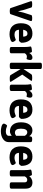

<svg xmlns="http://www.w3.org/2000/svg" viewBox="1736 -2530 1006 4518"><g transform="rotate(90 2239.0 -271.0)"><path d="M476 -503Q476 -496 473 -485L314 -19Q307 2 258 2H226Q177 2 170 -19L11 -485Q7 -499 7 -503Q7 -525 68 -525H101Q150 -525 157 -504L216 -319Q218 -314 244 -198H248Q266 -286 276 -319L335 -504Q342 -525 391 -525H416Q476 -525 476 -503Z M680 -313H842Q842 -359 824 -386.5Q806 -414 770 -414Q696 -414 680 -313ZM986 -273Q986 -261 965.5 -237.5Q945 -214 935 -214H680Q685 -157 714 -133Q743 -109 795 -109Q833 -109 874 -124.5Q915 -140 916 -140Q931 -140 949.5 -110.5Q968 -81 968 -64Q968 -31 905.5 -11.5Q843 8 788 8Q656 8 591.5 -62.5Q527 -133 527 -258Q527 -399 591.5 -465Q656 -531 770 -531Q881 -531 933.5 -459Q986 -387 986 -273Z M1361 -393Q1355 -393 1340 -397Q1325 -401 1314 -401Q1264 -401 1234 -351V-30Q1234 2 1174 2H1146Q1086 2 1086 -30V-347Q1086 -391 1083 -421.5Q1080 -452 1077 -467Q1074 -482 1074 -488Q1074 -504 1114.5 -512Q1155 -520 1186 -520Q1195 -520 1201.5 -516Q1208 -512 1212 -503.5Q1216 -495 1218 -489.5Q1220 -484 1222.5 -471Q1225 -458 1226 -455Q1268 -531 1335 -531Q1367 -531 1379.5 -514.5Q1392 -498 1392 -477Q1392 -456 1383 -424.5Q1374 -393 1361 -393Z M1906 -13Q1906 2 1849 2H1807Q1758 2 1747 -17L1608 -247L1604 -246V-30Q1604 2 1544 2H1516Q1456 2 1456 -30V-722Q1456 -754 1516 -754H1544Q1604 -754 1604 -722V-326L1608 -325L1729 -506Q1742 -525 1790 -525H1827Q1883 -525 1883 -510Q1883 -502 1874 -490L1735 -292L1898 -34Q1906 -20 1906 -13Z M2248 -393Q2242 -393 2227 -397Q2212 -401 2201 -401Q2151 -401 2121 -351V-30Q2121 2 2061 2H2033Q1973 2 1973 -30V-347Q1973 -391 1970 -421.5Q1967 -452 1964 -467Q1961 -482 1961 -488Q1961 -504 2001.5 -512Q2042 -520 2073 -520Q2082 -520 2088.5 -516Q2095 -512 2099 -503.5Q2103 -495 2105 -489.5Q2107 -484 2109.5 -471Q2112 -458 2113 -455Q2155 -531 2222 -531Q2254 -531 2266.5 -514.5Q2279 -498 2279 -477Q2279 -456 2270 -424.5Q2261 -393 2248 -393Z M2472 -313H2634Q2634 -359 2616 -386.5Q2598 -414 2562 -414Q2488 -414 2472 -313ZM2778 -273Q2778 -261 2757.5 -237.5Q2737 -214 2727 -214H2472Q2477 -157 2506 -133Q2535 -109 2587 -109Q2625 -109 2666 -124.5Q2707 -140 2708 -140Q2723 -140 2741.5 -110.5Q2760 -81 2760 -64Q2760 -31 2697.5 -11.5Q2635 8 2580 8Q2448 8 2383.5 -62.5Q2319 -133 2319 -258Q2319 -399 2383.5 -465Q2448 -531 2562 -531Q2673 -531 2725.5 -459Q2778 -387 2778 -273Z M3176 -149V-351Q3142 -410 3094 -410Q3008 -410 3008 -261Q3008 -187 3032 -153Q3056 -119 3106 -119Q3120 -119 3132 -123.5Q3144 -128 3160 -138ZM3324 -493V31Q3324 109 3251.5 160.5Q3179 212 3064 212Q3044 212 3017.5 208.5Q2991 205 2960.5 197.5Q2930 190 2909.5 175.5Q2889 161 2889 141Q2889 124 2907.5 94.5Q2926 65 2941 65Q2943 65 2959 71Q3010 95 3075 95Q3123 95 3149.5 75.5Q3176 56 3176 31V-44Q3117 -2 3074 -2Q2971 -2 2914.5 -70Q2858 -138 2858 -261Q2858 -388 2911 -459.5Q2964 -531 3050 -531Q3095 -531 3130.5 -510Q3166 -489 3184 -456L3194 -499Q3200 -525 3252 -525H3264Q3324 -525 3324 -493Z M3577 -313H3739Q3739 -359 3721 -386.5Q3703 -414 3667 -414Q3593 -414 3577 -313ZM3883 -273Q3883 -261 3862.5 -237.5Q3842 -214 3832 -214H3577Q3582 -157 3611 -133Q3640 -109 3692 -109Q3730 -109 3771 -124.5Q3812 -140 3813 -140Q3828 -140 3846.5 -110.5Q3865 -81 3865 -64Q3865 -31 3802.5 -11.5Q3740 8 3685 8Q3553 8 3488.5 -62.5Q3424 -133 3424 -258Q3424 -399 3488.5 -465Q3553 -531 3667 -531Q3778 -531 3830.5 -459Q3883 -387 3883 -273Z M4419 -369V-30Q4419 2 4359 2H4331Q4271 2 4271 -30V-347Q4271 -409 4211 -409Q4161 -409 4131 -351V-30Q4131 2 4071 2H4043Q3983 2 3983 -30V-347Q3983 -391 3980 -421.5Q3977 -452 3974 -467Q3971 -482 3971 -488Q3971 -504 4011.5 -512Q4052 -520 4083 -520Q4092 -520 4098.5 -516Q4105 -512 4109 -503.5Q4113 -495 4115 -489.5Q4117 -484 4119.5 -471Q4122 -458 4123 -455Q4147 -487 4187 -509Q4227 -531 4272 -531Q4347 -531 4383 -491.5Q4419 -452 4419 -369Z"/></g></svg>

Font: mmAsap
Style: Bold
Weight: 700
Designer: Pablo Cosgaya
Foundry: Omnibus-Type
Version: Version 1.001